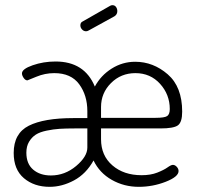

<svg xmlns="http://www.w3.org/2000/svg" viewBox="-20 -717 763 743"><path d="M423 -654 323 -599Q318 -596 313 -596Q304 -596 297.5 -603Q291 -610 291 -619Q291 -630 300 -634L407 -695Q411 -697 415 -697Q424 -697 429 -690Q434 -683 434 -674Q434 -661 423 -654ZM503 -478Q573 -478 629 -429.5Q685 -381 685 -285Q685 -244 668.5 -232Q652 -220 601 -220H371V-178Q371 -115 415 -77Q459 -39 528 -39Q563 -39 588.5 -49Q614 -59 628 -69Q642 -79 649 -79Q657 -79 664 -71.5Q671 -64 671 -55Q671 -33 621 -13.5Q571 6 517 6Q460 6 412.5 -21Q365 -48 342 -96Q313 -44 266.5 -19Q220 6 172 6Q112 6 72.5 -27.5Q33 -61 33 -125Q33 -201 91.5 -230.5Q150 -260 264 -260H318V-287Q318 -348 286.5 -391Q255 -434 190 -434Q154 -434 120.5 -420Q87 -406 86 -406Q78 -406 71.5 -415.5Q65 -425 65 -433Q65 -450 106.5 -464.5Q148 -479 195 -479Q307 -479 347 -382Q370 -425 412 -451.5Q454 -478 503 -478ZM371 -261H582Q617 -261 627 -268Q637 -275 637 -295Q637 -351 599.5 -392.5Q562 -434 504 -434Q448 -434 409.5 -395.5Q371 -357 371 -303ZM318 -146V-220H269Q235 -220 211 -218.5Q187 -217 160.5 -211.5Q134 -206 118.5 -196Q103 -186 92.5 -168.5Q82 -151 82 -126Q82 -83 108.5 -60.5Q135 -38 177 -38Q231 -38 274.5 -74.5Q318 -111 318 -146Z"/></svg>

Font: Dosis
Style: Light
Weight: 300
Designer: Edgar Tolentino, Pablo Impallari, Igino Marini
Foundry: Edgar Tolentino, Pablo Impallari, Igino Marini
Version: Version 1.007